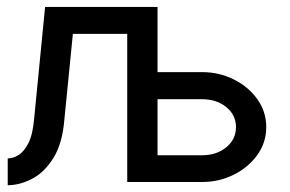

<svg xmlns="http://www.w3.org/2000/svg" viewBox="-20 -528 841 557"><path d="M437 -77.6V0H565.9Q615.7 0 658.2 -21.2Q700.7 -42.5 726.6 -78.6Q752.4 -114.7 752.4 -159.2Q752.4 -204.1 726.6 -240.2Q700.7 -276.4 658.2 -297.6Q615.7 -318.8 565.9 -318.8H437V-240.2H565.9Q608.4 -240.2 636.5 -217.3Q664.6 -194.3 664.6 -159.2Q664.6 -124 636.5 -100.8Q608.4 -77.6 565.9 -77.6ZM437 -507.8H110.8L79.1 -184.1Q75.2 -137.7 62.3 -112.5Q49.3 -87.4 33.2 -77.9Q17.1 -68.4 2.4 -68.4V9.3Q37.1 9.3 73 -9.3Q108.9 -27.8 135.3 -70.3Q161.6 -112.8 167 -184.1L191.4 -429.7H349.1V0H437Z"/></svg>

Font: Giphurs SC
Style: Regular
Weight: 400
Version: Version 0.920